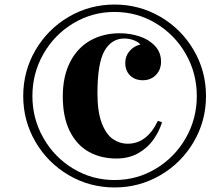

<svg xmlns="http://www.w3.org/2000/svg" viewBox="-20 -802 951 836"><path d="M479 -782.2Q586.9 -782.2 678.5 -728.8Q770 -675.3 823.5 -583.7Q877 -492.2 877 -383.8Q877 -275.9 823.5 -184.3Q770 -92.8 678.5 -39.3Q586.9 14.2 479 14.2Q370.6 14.2 279.3 -39.3Q188 -92.8 134.5 -184.3Q81.1 -275.9 81.1 -383.8Q81.1 -492.2 134.5 -583.7Q188 -675.3 279.3 -728.8Q370.6 -782.2 479 -782.2ZM479 -18.1Q576.2 -18.1 658.4 -67.4Q740.7 -116.7 788.8 -200.7Q836.9 -284.7 836.9 -383.8Q836.9 -483.4 788.8 -567.4Q740.7 -651.4 658.4 -700.7Q576.2 -750 479 -750Q381.3 -750 299.3 -700.7Q217.3 -651.4 169.2 -567.4Q121.1 -483.4 121.1 -383.8Q121.1 -284.7 169.2 -200.7Q217.3 -116.7 299.3 -67.4Q381.3 -18.1 479 -18.1ZM667.5 -275.9 685.5 -269.5Q672.9 -228.5 647.2 -192.9Q621.6 -157.2 581.1 -134.5Q540.5 -111.8 486.8 -111.8Q419.4 -111.8 366.9 -140.9Q314.5 -169.9 283.9 -230.7Q253.4 -291.5 253.4 -381.8Q253.4 -469.7 285.2 -531.7Q316.9 -593.8 373 -625.5Q429.2 -657.2 501.5 -657.2Q546.4 -657.2 587.6 -643.6Q628.9 -629.9 655 -601.8Q681.2 -573.7 681.2 -533.2Q681.2 -509.8 670.9 -491.5Q660.6 -473.1 642.8 -462.9Q625 -452.6 602.5 -452.6Q567.4 -452.6 546.4 -473.4Q525.4 -494.1 525.4 -528.3Q525.4 -558.1 544.2 -579.8Q563 -601.6 591.3 -608.4Q582 -619.6 562.3 -627Q542.5 -634.3 521 -634.3Q465.8 -634.3 435.1 -580.8Q404.3 -527.3 404.3 -395Q404.3 -315.4 422.9 -266.6Q441.4 -217.8 470.9 -197Q500.5 -176.3 536.6 -176.3Q619.6 -176.3 667.5 -275.9Z"/></svg>

Font: TypoPRO Playfair Display SC
Style: Bold Italic
Weight: 700
Italic angle: -14.9847°
Designer: Claus Eggers Sørensen
Foundry: Claus Eggers Sørensen
Version: Version 1.004;PS 001.004;hotconv 1.0.70;makeotf.lib2.5.58329